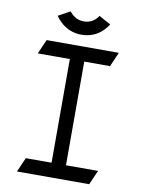

<svg xmlns="http://www.w3.org/2000/svg" viewBox="-97 -969 755 1025"><g transform="rotate(10 281.0 -456.5)"><path d="M202.1 -901.4Q203.1 -898.4 215.3 -886.7Q242.2 -860.8 279.8 -860.8Q317.9 -860.8 343.8 -886.7Q352.1 -895 357.9 -904.3L421.9 -869.1Q411.1 -851.6 395.5 -835.9Q348.1 -788.6 279.3 -788.6Q211.9 -788.6 163.1 -835.9Q145.5 -853 137.7 -866.2ZM102.1 -728H493.7L459.5 -649.9H319.8V-87.9H493.7L459.5 -9.8H67.9L102.1 -87.9H241.7V-649.9H67.9Z"/></g></svg>

Font: NovaMono
Style: Regular
Weight: 400
Monospace: yes
Version: Version 1.2